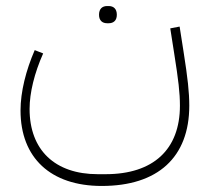

<svg xmlns="http://www.w3.org/2000/svg" viewBox="-20 -456 694 636"><path d="M335 -379H340C356 -379 367 -388 367 -407C367 -427 356 -436 340 -436H335C319 -436 308 -427 308 -407C308 -388 319 -379 335 -379ZM317 160C503 160 607 65 607 -106C607 -150 602 -196 588 -285L575 -368L544 -362L557 -279C571 -191 576 -148 576 -106C576 39 488 121 330 121H304C162 121 78 41 78 -95C78 -149 94 -214 123 -279L95 -290C66 -223 48 -152 48 -90C48 67 148 160 317 160Z"/></svg>

Font: IBM Plex Arabic ExtraLight
Style: Regular
Weight: 200
Designer: Mike Abbink, Paul van der Laan, Pieter van Rosmalen, Wael Morcos, Khajak Apelian
Foundry: Bold Monday
Version: Version 1.0